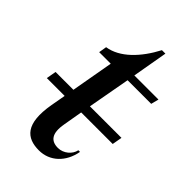

<svg xmlns="http://www.w3.org/2000/svg" viewBox="-242 -733 822 822"><g transform="rotate(45 169.5 -322.0)"><path d="M161 16C226 16 277 -31 290 -104H280C274 -74 244 -49 211 -49C169 -49 147 -74 159 -140L174 -227H365L373 -272H182L217 -465H360L369 -500H223L251 -660H230C186 -576 124 -511 52 -500L46 -464H116L82 -272H-26L-34 -227H74L62 -160C38 -23 86 16 161 16Z"/></g></svg>

Font: RL Madena Oblique
Style: Regular
Weight: 400
Italic angle: -10°
Designer: I Kadek Wantara Putra
Foundry: Roughlines ID
Version: Version 1.000;Glyphs 3.1.2 (3151)